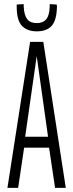

<svg xmlns="http://www.w3.org/2000/svg" viewBox="-20 -911 355 931"><path d="M16 0 126 -708H190L299 0H247L218 -195H97L68 0ZM102 -248H213L158 -639ZM158 -759Q114 -759 88 -784Q62 -809 61 -875Q61 -878 61 -881.5Q61 -885 61 -889L95 -891V-879Q97 -837 112 -818Q127 -799 158 -799Q189 -799 204.5 -818Q220 -837 221 -880V-891L255 -889Q256 -885 256 -881.5Q256 -878 256 -874Q254 -811 230 -785Q206 -759 158 -759Z"/></svg>

Font: Georama Extra Condensed Light
Style: Regular
Weight: 300
Width: 2
Designer: Jean-Baptiste Levee
Foundry: Production Type
Version: Version 1.000